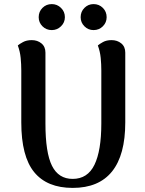

<svg xmlns="http://www.w3.org/2000/svg" viewBox="-20 -904 709 938"><path d="M592 -647V-306Q592 -147 527.5 -66.5Q463 14 335 14Q210 14 147 -63Q84 -140 84 -306V-560Q84 -590 81 -621Q78 -652 67 -682Q75 -689 92.5 -698.5Q110 -708 135 -708Q163 -708 182.5 -692Q202 -676 202 -647V-301Q202 -158 234 -94Q266 -30 335 -30Q408 -30 441.5 -99Q475 -168 475 -301V-560Q475 -590 472 -621Q469 -652 458 -682Q466 -689 483 -698.5Q500 -708 525 -708Q553 -708 572.5 -692Q592 -676 592 -647ZM233 -757Q206 -757 187.5 -775.5Q169 -794 169 -820Q169 -847 187.5 -865.5Q206 -884 233 -884Q259 -884 278 -865.5Q297 -847 297 -820Q297 -794 278 -775.5Q259 -757 233 -757ZM437 -757Q411 -757 392.5 -775.5Q374 -794 374 -820Q374 -847 392.5 -865.5Q411 -884 437 -884Q464 -884 482.5 -865.5Q501 -847 501 -820Q501 -794 482.5 -775.5Q464 -757 437 -757Z"/></svg>

Font: Arima SemiBold
Style: Regular
Weight: 600
Designer: Joana Correia and Natanael Gama
Foundry: NDISCOVER
Version: Version 1.101;gftools[0.9.23]